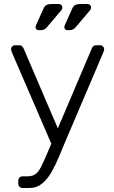

<svg xmlns="http://www.w3.org/2000/svg" viewBox="-20 -745 569 955"><path d="M93 190Q83 190 77 184Q71 178 71 168V154Q71 144 77 138Q83 132 93 132H116Q140 132 155 122Q170 112 182.5 88Q195 64 213 22L437 -505Q440 -512 445 -516Q450 -520 460 -520H478Q486 -520 492 -514Q498 -508 498 -500Q498 -496 496.5 -492Q495 -488 492 -480L302 -34Q289 -3 273 35.5Q257 74 237 109.5Q217 145 190 167.5Q163 190 127 190ZM241 -17 41 -480Q35 -495 35 -500Q35 -508 41 -514Q47 -520 55 -520H74Q84 -520 89 -515.5Q94 -511 97 -505L273 -94ZM316 -595Q300 -595 300 -611Q300 -615 302 -619Q304 -623 305 -626L341 -706Q350 -725 378 -725H413Q433 -725 433 -706Q433 -699 427 -693L356 -609Q344 -595 326 -595ZM173 -595Q157 -595 157 -611Q157 -615 159 -619Q161 -623 162 -626L198 -706Q207 -725 235 -725H270Q290 -725 290 -706Q290 -699 284 -693L213 -609Q201 -595 183 -595Z"/></svg>

Font: Rubik Light
Style: Regular
Weight: 300
Designer: Hubert and Fischer
Foundry: Hubert and Fischer
Version: Version 2.300;gftools[0.9.30]